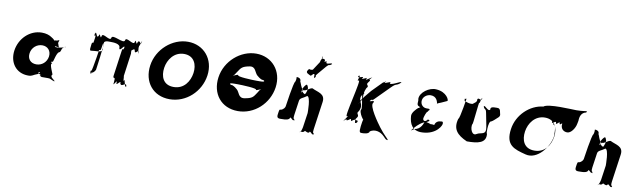

<svg xmlns="http://www.w3.org/2000/svg" viewBox="-49 -1524 7788 2334"><g transform="rotate(10 3845.5 -356.5)"><path d="M86 -256C65 -106 153 15 303 15C357 15 352 -1 422 -26C439 -32 400 -45 439 -52C447 -45 406 -31 449 -24C458 -24 423 -8 461 -8C473 -5 430 1 467 4H549C586 4 579 17 632 30C641 30 596 27 634 27C628 15 560 -19 592 -46C601 -46 528 -178 566 -178C574 -180 525 -192 561 -192C570 -192 522 -188 560 -188C570 -188 531 -200 569 -202C578 -202 595 -332 633 -332C655 -359 638 -392 695 -404C704 -404 655 -407 693 -407C683 -394 595 -382 604 -382C604 -382 556 -383 563 -386C580 -395 570 -402 574 -398C579 -391 577 -389 599 -389C622 -387 614 -378 605 -406C598 -437 588 -428 600 -460C610 -484 596 -471 575 -464C553 -464 555 -464 548 -458C541 -460 532 -477 506 -491C473 -515 431 -528 379 -528C229 -528 107 -406 86 -256ZM274 -256C284 -327 344 -377 411 -377C477 -377 523 -327 513 -256C503 -186 446 -136 377 -136C305 -136 264 -186 274 -256Z M1223 -562C1251 -562 1345 -561 1337 -507C1347 -453 1395 -569 1398 -524C1390 -470 1404 -580 1396 -526C1387 -462 1380 -540 1370 -469L1328 -168C1320 -114 1354 -163 1346 -109C1341 -46 1355 -135 1343 -75C1335 -21 1352 -127 1344 -73C1337 -25 1386 -141 1378 -86C1370 -32 1432 -140 1424 -86C1443 -32 1495 -127 1502 -62C1494 -8 1511 -119 1503 -65C1481 -23 1474 -159 1460 -130C1452 -76 1456 -222 1448 -168L1490 -473C1485 -435 1489 -570 1482 -523C1474 -469 1487 -576 1479 -522C1470 -459 1520 -560 1528 -506C1536 -452 1584 -552 1575 -489C1567 -435 1584 -544 1576 -490C1569 -443 1571 -577 1566 -539L1571 -579C1566 -541 1602 -675 1595 -628C1587 -574 1602 -683 1594 -629C1585 -566 1567 -666 1543 -612C1535 -558 1518 -666 1510 -612C1502 -558 1398 -666 1390 -612C1382 -558 1228 -666 1220 -612C1212 -558 1108 -666 1100 -612C1092 -558 1074 -666 1066 -612C1042 -558 1032 -675 1017 -630C1009 -576 1022 -682 1014 -628C1005 -564 1035 -646 1025 -576L1020 -541C1010 -471 1004 -554 995 -490C987 -436 989 -431 993 -417C1007 -412 1035 -421 1071 -421C1107 -421 1137 -429 1143 -452C1139 -466 1137 -471 1145 -525C1142 -569 1131 -542 1140 -526C1151 -526 1102 -179 1104 -196C1104 -195 1089 -166 1068 -156H1039C1049 -166 1032 -176 1049 -176C1063 -175 1058 -165 1066 -156C1054 -156 1056 -158 1054 -141C1044 -133 1036 -160 1051 -178C1062 -178 1112 -522 1102 -454C1095 -403 1091 -432 1102 -441C1122 -441 1120 -441 1130 -509C1138 -569 1177 -562 1223 -562Z M1744 -364C1715 -159 1839 0 2046 0C2248 0 2421 -159 2450 -364C2479 -569 2343 -727 2148 -727C1955 -727 1773 -569 1744 -364ZM1916 -364C1931 -468 2004 -573 2127 -573C2252 -573 2293 -468 2278 -364C2263 -259 2196 -155 2068 -155C1938 -155 1901 -259 1916 -364Z M3045 -405C3002 -405 2794 -412 2819 -435C2807 -443 2742 -404 2753 -419C2761 -427 2730 -393 2755 -416C2776 -433 2769 -424 2798 -469C2836 -526 2845 -545 2936 -562C3012 -576 3013 -499 3048 -469C3060 -458 3085 -438 3109 -429C3123 -429 3135 -427 3141 -419C3148 -404 3108 -405 3045 -405ZM2833 -323C2876 -323 3084 -316 3060 -294C3071 -286 3135 -324 3125 -310C3117 -302 3147 -335 3123 -313C3102 -296 3110 -304 3082 -260C3045 -204 3036 -186 2943 -170C2865 -156 2865 -232 2831 -260C2819 -271 2795 -291 2770 -300C2756 -300 2745 -302 2739 -310C2732 -324 2770 -323 2833 -323ZM2586 -366C2557 -161 2681 -2 2888 -2C3090 -2 3263 -161 3292 -366C3321 -571 3185 -729 2990 -729C2797 -729 2615 -571 2586 -366Z M3677 -583C3686 -577 3689 -577 3713 -604C3748 -624 3715 -548 3739 -564C3763 -591 3718 -538 3742 -565C3764 -603 3729 -575 3763 -615C3787 -642 3828 -693 3852 -720C3890 -764 3877 -730 3916 -761C3940 -788 3892 -737 3916 -764C3923 -788 3842 -737 3847 -774C3871 -801 3801 -760 3825 -787C3833 -823 3767 -792 3788 -832C3812 -859 3761 -805 3785 -832C3811 -846 3758 -759 3771 -769C3795 -796 3677 -627 3701 -654C3717 -667 3694 -648 3668 -652C3653 -660 3652 -658 3634 -628C3628 -601 3655 -596 3677 -583ZM3445 0C3467 0 3525 -1 3530 -36C3547 -36 3569 9 3582 -17C3582 -17 3581 17 3586 -18C3577 -28 3566 -21 3573 -74L3599 -254C3604 -292 3643 -294 3688 -329C3731 -329 3729 -129 3729 -126L3703 54C3700 72 3682 136 3676 110C3676 110 3672 147 3677 112C3687 103 3712 127 3735 92C3735 92 3788 127 3793 92C3810 92 3832 138 3845 112C3845 112 3843 145 3848 110C3839 100 3829 107 3836 54L3885 -290C3900 -397 3801 -397 3736 -432C3700 -432 3658 -381 3632 -393C3623 -386 3610 -339 3610 -367L3614 -402C3621 -422 3639 -451 3654 -462C3669 -472 3678 -432 3681 -424L3676 -390C3666 -350 3649 -342 3661 -342C3683 -342 3609 -344 3618 -406C3601 -406 3582 -480 3574 -489C3579 -525 3546 -535 3522 -535C3524 -525 3523 -495 3514 -474C3495 -465 3452 -159 3452 -159C3450 -147 3435 -120 3403 -110C3381 -110 3383 -107 3374 -45C3366 10 3406 0 3445 0Z M4628 -108C4594 -153 4453 -347 4493 -387C4524 -438 4422 -374 4454 -412C4491 -454 4411 -371 4453 -409C4501 -452 4449 -384 4499 -436C4539 -476 4627 -565 4667 -605C4740 -679 4718 -629 4786 -687C4829 -723 4745 -650 4785 -690C4794 -716 4653 -620 4650 -660C4690 -700 4554 -620 4594 -660C4629 -700 4541 -620 4580 -664L4443 -525C4435 -516 4302 -360 4319 -355C4359 -395 4287 -311 4322 -354C4390 -436 4331 -444 4380 -549C4420 -589 4355 -580 4391 -623C4437 -678 4367 -628 4418 -678C4458 -718 4377 -641 4417 -681C4445 -711 4337 -620 4359 -660C4399 -700 4274 -620 4314 -660C4337 -700 4230 -631 4262 -681C4302 -721 4219 -638 4259 -678C4306 -708 4234 -601 4271 -623C4311 -663 4167 -132 4207 -172C4244 -194 4151 -86 4180 -117C4220 -157 4142 -74 4182 -114C4232 -164 4182 -95 4240 -135C4280 -175 4245 -95 4285 -135C4343 -175 4289 -83 4337 -114C4377 -154 4299 -77 4339 -117C4370 -167 4281 -117 4327 -172C4363 -215 4299 -218 4339 -258C4387 -360 4305 -362 4335 -446C4375 -486 4372 -487 4348 -487C4335 -443 4366 -370 4366 -288C4332 -253 4430 -118 4435 -153C4442 -184 4445 -173 4424 -170C4405 -170 4405 -166 4393 -81C4383 1 4397 -1 4421 -1C4441 -1 4507 -2 4512 -38C4567 -74 4637 -61 4690 -6C4722 26 4720 29 4747 29C4741 13 4689 -26 4628 -108Z M5256 -523C5262 -503 5251 -506 5260 -510C5276 -518 5243 -507 5259 -514C5284 -525 5280 -522 5308 -534C5324 -542 5360 -558 5376 -565C5392 -573 5350 -674 5219 -681C5135 -689 5021 -610 5024 -528C5035 -500 5011 -456 5045 -442C5065 -444 5046 -423 5068 -429C5084 -437 5051 -419 5067 -426C5077 -434 5041 -419 5041 -419C5021 -401 4969 -351 4973 -308C4980 -216 5015 -129 5144 -136C5319 -144 5378 -270 5369 -292C5367 -312 5356 -309 5338 -306C5304 -306 5275 -282 5271 -252C5262 -248 5241 -256 5235 -255C5241 -239 5162 -284 5148 -265C5143 -258 5123 -170 5042 -161C4993 -127 4991 -125 5032 -172C5069 -215 5121 -260 5175 -271C5206 -289 5211 -290 5196 -298C5181 -306 5183 -305 5174 -292C5169 -286 5158 -278 5145 -278C5131 -279 5123 -293 5125 -309C5127 -324 5148 -394 5162 -394C5165 -401 5172 -412 5176 -415C5178 -415 5180 -412 5182 -425C5180 -435 5169 -433 5158 -433H5141C5098 -433 5062 -470 5069 -521C5075 -566 5121 -599 5166 -599C5242 -599 5253 -531 5256 -523Z M5961 -588C5942 -588 5902 -587 5908 -553C5886 -519 5835 -601 5826 -579C5832 -545 5817 -610 5823 -576C5844 -529 5853 -564 5865 -504C5871 -470 5890 -379 5896 -345C5919 -229 5847 -265 5794 -231C5742 -197 5706 -290 5725 -345C5731 -311 5757 -645 5763 -611C5772 -595 5773 -690 5791 -666C5797 -632 5782 -702 5788 -668C5784 -625 5742 -682 5731 -648C5737 -614 5708 -604 5685 -584C5660 -578 5625 -586 5606 -595C5586 -595 5577 -601 5581 -631C5590 -621 5603 -645 5600 -627C5607 -676 5564 -376 5545 -376C5507 -246 5568 -178 5694 -123C5828 -123 5937 -140 5919 -263C5913 -219 5902 -414 5946 -414C5968 -425 5993 -452 6014 -470C6055 -502 6031 -522 6026 -562C6014 -595 5993 -588 5961 -588Z M6370 -364C6385 -468 6458 -573 6581 -573C6705 -573 6746 -468 6731 -364C6716 -259 6650 -155 6522 -155C6391 -155 6355 -259 6370 -364ZM6537 -701C6374 -685 6222 -543 6197 -364C6168 -159 6278 -129 6425 -91C6574 -52 6709 -236 6727 -364C6728 -368 6731 -495 6707 -511C6694 -474 6688 -570 6675 -550C6668 -499 6678 -573 6674 -547C6666 -489 6710 -563 6723 -539C6716 -488 6770 -568 6766 -542C6769 -492 6803 -563 6799 -531C6792 -480 6825 -442 6877 -442C6922 -442 6970 -509 6980 -569C6982 -580 6990 -612 6988 -622C6992 -674 7015 -705 7049 -717C7065 -718 7064 -721 7070 -736C7060 -740 7020 -727 6941 -727C6887 -727 6590 -748 6537 -701Z M7126 0C7147 0 7206 -1 7211 -36C7229 -36 7249 9 7263 -17C7263 -17 7261 17 7266 -18C7258 -28 7245 -21 7252 -74L7278 -254C7283 -292 7323 -294 7368 -329C7411 -329 7409 -129 7409 -126L7383 54C7380 72 7361 136 7356 110C7356 110 7352 147 7357 112C7368 103 7392 127 7415 92C7415 92 7468 127 7473 92C7491 92 7512 138 7526 112C7526 112 7524 145 7529 110C7521 100 7509 107 7516 54L7565 -290C7580 -397 7481 -397 7416 -432C7380 -432 7339 -381 7313 -393C7303 -386 7290 -339 7290 -367L7294 -402C7300 -422 7320 -451 7335 -462C7350 -472 7357 -432 7361 -424L7356 -390C7345 -350 7330 -342 7342 -342C7363 -342 7289 -344 7298 -406C7280 -406 7264 -480 7255 -489C7260 -525 7227 -535 7203 -535C7204 -525 7204 -495 7195 -474C7176 -465 7132 -159 7132 -159C7130 -147 7115 -120 7084 -110C7062 -110 7063 -107 7054 -45C7046 10 7086 0 7126 0Z"/></g></svg>

Font: Hussar Przerywany
Style: Obl
Weight: 400
Foundry: Cannot Into Space Fonts
Version: Version 0.982